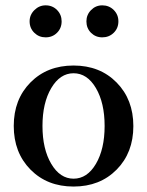

<svg xmlns="http://www.w3.org/2000/svg" viewBox="-20 -683 547 715"><path d="M149.9 -543.9Q125 -543.9 107.7 -561Q90.3 -578.1 90.3 -603.5Q90.3 -627.9 108.2 -645.5Q126 -663.1 149.9 -663.1Q175.3 -663.1 192.4 -645.8Q209.5 -628.4 209.5 -603.5Q209.5 -578.1 192.4 -561Q175.3 -543.9 149.9 -543.9ZM360.8 -543.9Q335.9 -543.9 318.8 -561Q301.8 -578.1 301.8 -603.5Q301.8 -627.9 319.1 -645.5Q336.4 -663.1 360.8 -663.1Q386.2 -663.1 403.6 -645.8Q420.9 -628.4 420.9 -603.5Q420.9 -578.1 403.6 -561Q386.2 -543.9 360.8 -543.9ZM414.3 -51.3Q352.1 11.7 253.9 11.7Q155.8 11.7 93.5 -51.5Q31.2 -114.7 31.2 -213.9Q31.2 -313 93.5 -376Q155.8 -439 253.9 -439Q352.1 -439 414.3 -375.7Q476.6 -312.5 476.6 -213.4Q476.6 -114.3 414.3 -51.3ZM253.9 -17.6Q304.7 -17.6 337.2 -72.8Q369.6 -127.9 369.6 -213.9Q369.6 -299.8 337.2 -355Q304.7 -410.2 253.9 -410.2Q203.6 -410.2 170.9 -355Q138.2 -299.8 138.2 -213.9Q138.2 -127.9 170.9 -72.8Q203.6 -17.6 253.9 -17.6Z"/></svg>

Font: Elstob 14pt Medium
Style: Regular
Weight: 500
Designer: Peter S. Baker
Version: Version 1.015